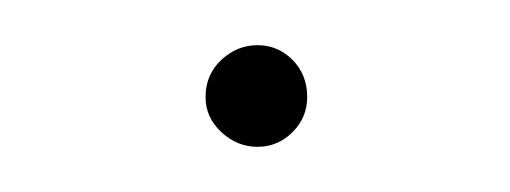

<svg xmlns="http://www.w3.org/2000/svg" viewBox="-20 -65 226 85"><path d="M71 -22Q71 -32 78 -38.5Q85 -45 94 -45Q103 -45 109.5 -38.5Q116 -32 116 -22Q116 -13 109.5 -6.5Q103 0 94 0Q85 0 78 -6.5Q71 -13 71 -22Z"/></svg>

Font: Synthetic Thin
Style: Regular
Weight: 100
Designer: Santiago Orozco
Foundry: Typemade
Version: Version 2.000; ttfautohint (v1.8.4.7-5d5b)